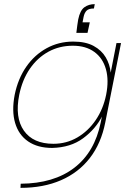

<svg xmlns="http://www.w3.org/2000/svg" viewBox="-20 -708 641 928"><path d="M349 -549Q351 -569 353.5 -585Q356 -601 358 -614Q367 -658 388 -673Q409 -688 438 -688L434 -667Q409 -667 398.5 -656.5Q388 -646 384 -626L379 -600H414L403 -549ZM543 -500H565L489 -117Q469 -15 414.5 55.5Q360 126 275 163Q190 200 79 200L80 180Q240 179 339 103Q438 27 467 -117L473 -147H474Q442 -84 381.5 -39.5Q321 5 232 7Q162 7 116 -24.5Q70 -56 53 -114Q36 -172 51 -250Q67 -328 107 -385.5Q147 -443 205.5 -475Q264 -507 334 -507Q394 -507 432.5 -486Q471 -465 491 -431Q511 -397 515 -357ZM73 -250Q51 -140 95.5 -76.5Q140 -13 238 -13Q301 -13 353.5 -43.5Q406 -74 442.5 -127.5Q479 -181 493 -250Q507 -320 492 -373.5Q477 -427 436 -457Q395 -487 332 -487Q267 -487 214 -458Q161 -429 124.5 -376Q88 -323 73 -250Z"/></svg>

Font: Albert Sans Thin
Style: Italic
Weight: 250
Italic angle: -11.25°
Designer: Andreas Rasmussen
Foundry: a.Foundry
Version: Version 1.025